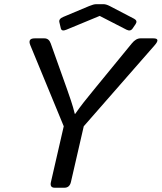

<svg xmlns="http://www.w3.org/2000/svg" viewBox="-20 -880 758 900"><path d="M258.3 -775.9Q254.4 -791.5 276.9 -800.8L397.9 -851.6Q418.9 -860.4 431.2 -860.4H465.3Q477.5 -860.4 494.6 -851.6L608.9 -792Q626 -782.7 615.7 -767.1L602.1 -747.1Q591.8 -731.4 573.2 -740.7L447.8 -805.2H446.8L291 -740.7Q269 -731.4 265.1 -747.1ZM122.1 -668Q108.9 -700.2 142.6 -700.2H188Q209.5 -700.2 217.8 -676.3L293.9 -462.9Q300.8 -443.4 312.3 -409.4Q323.7 -375.5 330.6 -346.2H332.5Q353 -375.5 372.8 -400.9Q392.6 -426.3 422.9 -462.9L597.7 -676.3Q617.2 -700.2 638.2 -700.2H699.2Q733.4 -700.2 705.1 -668L372.6 -288.1L312.5 -26.9Q306.2 0 281.7 0H236.8Q212.4 0 218.8 -26.9L278.8 -288.1Z"/></svg>

Font: Istok Web
Style: BoldItalic
Weight: 700
Italic angle: -13°
Designer: Andrey V. Panov
Foundry: Andrey V. Panov
Version: Version 1.0.2g